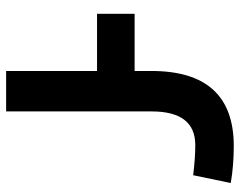

<svg xmlns="http://www.w3.org/2000/svg" viewBox="-98 -684 782 626"><g transform="rotate(90 293.0 -371.0)"><path d="M211.4 0V-473.6Q211.4 -742.2 456.3 -742.2Q518.6 -742.2 576.7 -732.4L551.3 -609.9Q494.6 -616.7 453.1 -616.7Q343.3 -616.7 343.3 -474.6V0ZM24.9 -296.4V-418.9H296.9V-296.4Z"/></g></svg>

Font: Cascadia Mono PL
Style: Regular
Weight: 400
Monospace: yes
Designer: Aaron Bell
Foundry: Saja Typeworks
Version: Version 2102.003